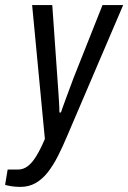

<svg xmlns="http://www.w3.org/2000/svg" viewBox="-70 -546 503 753"><path d="M10 187Q-8 187 -24.5 184.5Q-41 182 -50 179L-40 119H0Q21 119 38.5 106Q56 93 72.5 66Q89 39 106 -1L56 -526H135L155 -241Q157 -218 158.5 -192.5Q160 -167 161.5 -145Q163 -123 163 -105H169Q172 -114 177 -128Q182 -142 188.5 -159.5Q195 -177 202.5 -197Q210 -217 218 -239L332 -526H413L194 -14Q176 29 157.5 65.5Q139 102 117.5 129.5Q96 157 69.5 172Q43 187 10 187Z"/></svg>

Font: Archivo Condensed
Style: Italic
Weight: 400
Width: 3
Italic angle: -10°
Designer: Hector Gatti
Foundry: Omnibus-Type
Version: Version 2.001